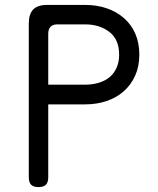

<svg xmlns="http://www.w3.org/2000/svg" viewBox="-20 -750 640 780"><path d="M176 -326V-30Q176 -9 166.5 0.5Q157 10 136 10Q116 10 106.5 0.5Q97 -9 97 -30V-655Q97 -693 115 -711.5Q133 -730 171 -730H326Q373 -730 413 -716.5Q453 -703 483 -677Q513 -651 529.5 -613.5Q546 -576 546 -528Q546 -480 529 -442.5Q512 -405 482.5 -379Q453 -353 413 -339.5Q373 -326 326 -326ZM176 -406H326Q355 -406 380.5 -413.5Q406 -421 424.5 -436Q443 -451 453.5 -474.5Q464 -498 464 -528Q464 -590 424 -620.5Q384 -651 326 -651H213Q195 -651 185.5 -641.5Q176 -632 176 -613Z"/></svg>

Font: Maple Mono Normal NL Light
Style: Regular
Weight: 300
Monospace: yes
Designer: subframe7536
Version: Version 7.000